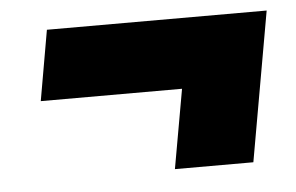

<svg xmlns="http://www.w3.org/2000/svg" viewBox="-35 -499 656 425"><g transform="rotate(-5 293.0 -286.0)"><path d="M337.9 -120.1 369.1 -295.9H55.2L82.5 -452.1H570.8L512.2 -120.1Z"/></g></svg>

Font: Bevan
Style: Italic
Weight: 400
Italic angle: -10°
Designer: Vernon Adams
Foundry: Vernon Adams
Version: Version 2.100; ttfautohint (v1.8.3)